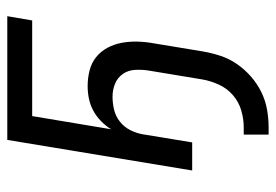

<svg xmlns="http://www.w3.org/2000/svg" viewBox="-138 -422 775 540"><g transform="rotate(-90 250.0 -152.5)"><path d="M141 215V145H162Q185 145 209 138Q233 131 252 114.5Q271 98 281.5 75Q292 52 296 29L321 -122Q324 -141 323 -160.5Q322 -180 311.5 -195Q301 -210 284 -217Q267 -224 247 -224Q229 -224 210.5 -219.5Q192 -215 177 -203Q162 -191 153.5 -174Q145 -157 142 -140L119 0H40L126 -520H474L462 -450H193L156 -228Q166 -244 179.5 -257Q193 -270 209 -278.5Q225 -287 242.5 -290.5Q260 -294 277 -294Q300 -294 321.5 -288.5Q343 -283 359 -270Q375 -257 385 -238.5Q395 -220 399 -198.5Q403 -177 402.5 -155Q402 -133 398 -110L375 29Q371 53 363 78Q355 103 340 125Q325 147 304.5 165Q284 183 260.5 194.5Q237 206 211.5 210.5Q186 215 161 215Z"/></g></svg>

Font: Iosevka Custom
Style: Italic
Weight: 400
Italic angle: -9°
Monospace: yes
Designer: Belleve Invis
Foundry: Belleve Invis
Version: Version 30.3.3; ttfautohint (v1.8.3)